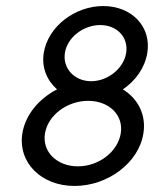

<svg xmlns="http://www.w3.org/2000/svg" viewBox="-20 -605 510 636"><path d="M54 -163C39 -66 117 11 227 11C337 11 440 -66 455 -163C465 -225 437 -278 387 -309C430 -338 460 -381 468 -430C482 -517 416 -585 322 -585C228 -585 139 -517 125 -430C117 -381 136 -338 169 -309C109 -278 64 -225 54 -163ZM129 -163C139 -224 203 -271 272 -271C341 -271 390 -224 380 -163C370 -102 307 -54 238 -54C169 -54 119 -102 129 -163ZM195 -430C203 -481 256 -522 312 -522C368 -522 406 -481 398 -430C390 -379 338 -336 282 -336C226 -336 187 -379 195 -430Z"/></svg>

Font: Charger Pro
Style: Obl
Weight: 400
Designer: Jasper
Foundry: Cannot Into Space Fonts
Version: Version 1.09